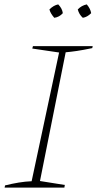

<svg xmlns="http://www.w3.org/2000/svg" viewBox="-20 -854 442 874"><path d="M1 0 3 -10Q35 -18 65.5 -23Q96 -28 124 -29L249 -615L127 -633L130 -644H402L400 -635Q357 -626 329.5 -622Q302 -618 279 -616L162 -30L275 -12L273 0ZM245 -834Q263 -816 266 -794Q250 -776 227 -773Q209 -794 205 -811Q224 -830 245 -834ZM375 -834Q392 -814 395 -794Q377 -776 357 -773Q340 -788 334 -811Q351 -829 375 -834Z"/></svg>

Font: Piazzolla SC Thin
Style: Italic
Weight: 100
Italic angle: -11.3°
Designer: Juan Pablo del Peral
Foundry: Huerta Tipografica
Version: Version 1.330